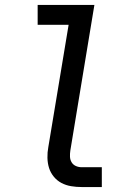

<svg xmlns="http://www.w3.org/2000/svg" viewBox="-20 -755 540 775"><path d="M310 0Q288 0 267 -3.5Q246 -7 228 -16.5Q210 -26 197 -42Q184 -58 178 -77Q172 -96 171.5 -118Q171 -140 175 -161L257 -655H132V-735H361L264 -148Q262 -135 262.5 -122.5Q263 -110 269 -100Q275 -90 286 -85Q297 -80 310 -80H391V0Z"/></svg>

Font: Iosevka SS04 Medium
Style: Italic
Weight: 500
Italic angle: -9°
Monospace: yes
Designer: Belleve Invis
Foundry: Belleve Invis
Version: Version 19.0.0; ttfautohint (v1.8.4)